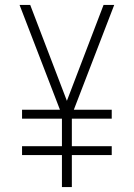

<svg xmlns="http://www.w3.org/2000/svg" viewBox="-20 -755 540 775"><path d="M230 0V-129H69V-165H230V-276H69V-312H222L59 -735H102L250 -348L398 -735H441L278 -312H431V-276H270V-165H431V-129H270V0Z"/></svg>

Font: Iosevka SS18 Extralight
Style: Regular
Weight: 200
Monospace: yes
Designer: Belleve Invis
Foundry: Belleve Invis
Version: Version 25.1.1; ttfautohint (v1.8.4)